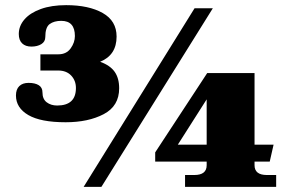

<svg xmlns="http://www.w3.org/2000/svg" viewBox="-20 -726 1140 746"><path d="M91 -404Q116 -404 130.5 -395Q145 -386 145 -367Q145 -341 161.5 -328.5Q178 -316 202 -316Q275 -316 275 -384Q275 -413 256.5 -432.5Q238 -452 206 -452H137V-515H207Q238 -515 254.5 -538Q271 -561 271 -586Q271 -645 218 -645Q190 -645 173 -632.5Q156 -620 156 -582Q156 -564 140.5 -554.5Q125 -545 102 -545Q79 -545 66 -557.5Q53 -570 53 -594Q53 -625 75 -650.5Q97 -676 138.5 -691Q180 -706 237 -706Q325 -706 379 -675.5Q433 -645 433 -584Q433 -512 369 -486Q408 -472 425.5 -447Q443 -422 443 -383Q443 -314 383 -282.5Q323 -251 235 -251Q138 -251 90 -279Q42 -307 42 -355Q42 -379 55 -391.5Q68 -404 91 -404ZM736 -694H807L374 0H305ZM583 -134 785 -442H969V-164H1043L1028 -98H969V-84Q969 -46 1017 -46H1053V0H699V-46H735Q783 -46 783 -84V-98H583ZM783 -164V-340L671 -164Z"/></svg>

Font: Taviraj Black
Style: Regular
Weight: 900
Designer: Katatrad Team
Foundry: CadsonDemak
Version: Version 1.001